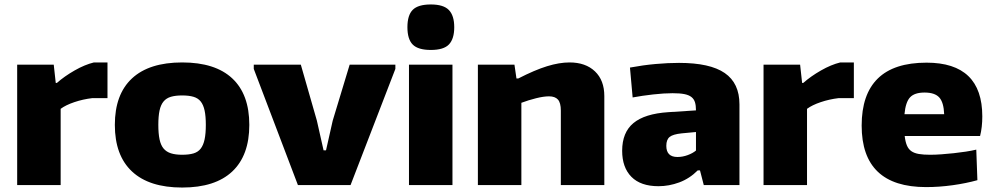

<svg xmlns="http://www.w3.org/2000/svg" viewBox="-20 -830 4457 861"><path d="M57 -540H221L230 -458H235Q269 -488 314.5 -514Q360 -540 401 -550H462V-390H394Q352 -385 313.5 -372Q275 -359 252 -342V0H57Z M797 11Q649 11 572 -61Q495 -133 495 -270Q495 -407 572 -478.5Q649 -550 797 -550Q945 -550 1021.5 -478.5Q1098 -407 1098 -270Q1098 -133 1021.5 -61Q945 11 797 11ZM797 -136Q827 -136 847.5 -142Q868 -148 880 -163.5Q892 -179 897.5 -205Q903 -231 903 -270Q903 -309 897.5 -334.5Q892 -360 880 -375Q868 -390 847.5 -396Q827 -402 797 -402Q767 -402 746.5 -396Q726 -390 713.5 -375Q701 -360 695.5 -334.5Q690 -309 690 -270Q690 -231 695.5 -205Q701 -179 713.5 -164Q726 -149 746.5 -142.5Q767 -136 797 -136Z M1118 -521V-540H1329L1401 -289L1431 -156H1442L1472 -289L1548 -540H1753V-521L1552 0H1316Z M1912 -606Q1855 -606 1831 -630Q1807 -654 1807 -708Q1807 -762 1831 -786Q1855 -810 1912 -810Q1969 -810 1993 -785Q2017 -760 2017 -708Q2017 -656 1993.5 -631Q1970 -606 1912 -606ZM1814 -540H2009V0H1814Z M2123 -540H2287L2296 -478H2304Q2378 -516 2433 -533Q2488 -550 2534 -550Q2606 -550 2648 -510Q2690 -470 2690 -399V0H2495V-334Q2495 -369 2482 -383.5Q2469 -398 2442 -398Q2418 -398 2384 -389.5Q2350 -381 2318 -369V0H2123Z M2933 5Q2853 5 2811.5 -37Q2770 -79 2770 -154Q2770 -236 2820.5 -278Q2871 -320 2977 -327L3101 -335Q3101 -357 3096.5 -371.5Q3092 -386 3080.5 -395Q3069 -404 3049 -408Q3029 -412 2996 -412Q2958 -412 2909 -406.5Q2860 -401 2817 -393L2805 -527Q2864 -538 2920 -543Q2976 -548 3025 -548Q3164 -548 3230 -502.5Q3296 -457 3296 -362V0H3136L3119 -66H3109Q3072 -29 3026 -12Q2980 5 2933 5ZM3018 -126Q3041 -126 3064 -134.5Q3087 -143 3101 -155V-238L3037 -232Q2998 -228 2983 -216Q2968 -204 2968 -176Q2968 -126 3018 -126Z M3404 -540H3568L3577 -458H3582Q3616 -488 3661.5 -514Q3707 -540 3748 -550H3809V-390H3741Q3699 -385 3660.5 -372Q3622 -359 3599 -342V0H3404Z M4133 9Q3844 9 3844 -267Q3844 -407 3916.5 -478Q3989 -549 4135 -549Q4385 -549 4385 -308Q4385 -259 4375 -220H4037Q4040 -194 4047 -177.5Q4054 -161 4067 -152Q4080 -143 4100.5 -139.5Q4121 -136 4151 -136Q4174 -136 4201.5 -138Q4229 -140 4257 -143Q4285 -146 4311 -150Q4337 -154 4358 -159L4363 -22Q4313 -8 4252.5 0.5Q4192 9 4133 9ZM4126 -415Q4081 -415 4061 -393.5Q4041 -372 4036 -318H4214Q4212 -371 4192 -393Q4172 -415 4126 -415Z"/></svg>

Font: Encode Sans Normal
Style: ExtraBold
Weight: 800
Designer: Pablo Impallari, Andres Torresi
Foundry: Pablo Impallari, Andres Torresi
Version: Version 1.000; ttfautohint (v1.00) -l 8 -r 50 -G 200 -x 14 -